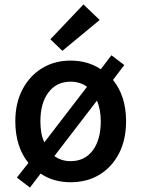

<svg xmlns="http://www.w3.org/2000/svg" viewBox="-20 -808 637 865"><path d="M115 37 56 -8 108 -74Q49 -147 49 -262Q49 -344 81.5 -405.5Q114 -467 170 -501Q226 -535 298 -535Q376 -535 434 -496L482 -559L540 -515L489 -448Q548 -375 548 -262Q548 -179 516.5 -117.5Q485 -56 429 -21.5Q373 13 298 13Q220 13 163 -26ZM180 -167 372 -417Q341 -440 298 -440Q235 -440 198.5 -392Q162 -344 162 -262Q162 -234 166 -210.5Q170 -187 180 -167ZM298 -82Q362 -82 398 -130.5Q434 -179 434 -262Q434 -313 417 -355L225 -105Q256 -82 298 -82ZM261 -579 207 -631 356 -788 429 -718Z"/></svg>

Font: Ubuntu Sans SemiBold
Style: Regular
Weight: 600
Designer: Dalton Maag Ltd
Foundry: Dalton Maag Ltd
Version: Version 1.006; ttfautohint (v1.8.4.7-5d5b)